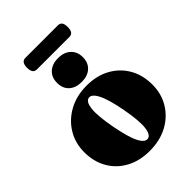

<svg xmlns="http://www.w3.org/2000/svg" viewBox="-231 -879 986 986"><g transform="rotate(-45 262.0 -386.0)"><path d="M265.5 -458Q338 -458 392.8 -428Q447.5 -398 478 -345Q508.5 -292 508.5 -222.5Q508.5 -156.5 476.8 -104Q445 -51.5 388.8 -21.2Q332.5 9 258 9Q185.5 9 130.8 -20.5Q76 -50 45.5 -102.8Q15 -155.5 15 -224.5Q15 -290.5 47 -343.2Q79 -396 135.5 -427Q192 -458 265.5 -458ZM296 -43Q319 -47.5 324.5 -93Q330 -138.5 312.5 -234Q294.5 -329 273.2 -369.5Q252 -410 228.5 -405.5Q205.5 -400.5 200.2 -355.2Q195 -310 212.5 -214.5Q230.5 -119 251.5 -78.5Q272.5 -38 296 -43ZM261.5 -488.5Q218.5 -488.5 193.2 -511.5Q168 -534.5 168 -575Q168 -614.5 193.2 -638Q218.5 -661.5 261.5 -661.5Q305 -661.5 330.2 -638Q355.5 -614.5 355.5 -575Q355.5 -535 330.2 -511.8Q305 -488.5 261.5 -488.5ZM114 -738.5Q114 -781 144 -781H380Q395 -781 402.5 -771.2Q410 -761.5 410 -739Q410 -697 380 -697H144Q114 -697 114 -738.5Z"/></g></svg>

Font: Fraunces 144pt Soft Black
Style: Regular
Weight: 900
Version: Version 1.000;[b76b70a41]